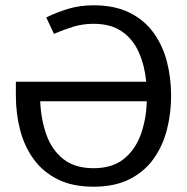

<svg xmlns="http://www.w3.org/2000/svg" viewBox="-20 -696 707 726"><path d="M40 -387H533Q527 -448 505 -498Q483 -548 441 -577Q399 -606 334 -606Q293 -606 257 -595Q221 -584 184 -568L155 -630Q193 -649 237.5 -662.5Q282 -676 334 -676Q413 -676 469 -648.5Q525 -621 560 -573Q595 -525 611 -463.5Q627 -402 627 -334Q627 -267 611 -205Q595 -143 560 -94.5Q525 -46 469 -18Q413 10 334 10Q254 10 198 -18Q142 -46 107 -94.5Q72 -143 56 -205Q40 -267 40 -334ZM334 -60Q404 -60 447.5 -94.5Q491 -129 512 -186.5Q533 -244 535 -313H132Q135 -244 155.5 -186.5Q176 -129 219.5 -94.5Q263 -60 334 -60Z"/></svg>

Font: Epunda Sans
Style: Regular
Weight: 400
Designer: Simon Atzbach
Foundry: typofactur
Version: Version 2.204; ttfautohint (v1.8.4.7-5d5b)